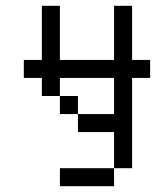

<svg xmlns="http://www.w3.org/2000/svg" viewBox="-20 -520 540 665"><path d="M500 -250V-312.5H437.5V-500H375V-312.5H187.5V-500H125V-312.5H62.5V-250H125V-187.5H187.5V-125H250V-62.5H375Q375 -62.5 375 62.5H187.5V125H375V62.5H437.5V-250ZM250 -125V-187.5H187.5V-250H375Q375 -250 375 -125Z"/></svg>

Font: Unifont
Style: Regular
Weight: 500
Version: Version 15.1.04